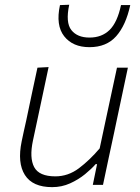

<svg xmlns="http://www.w3.org/2000/svg" viewBox="-20 -780 592 810"><path d="M200 9.5Q117.5 9.5 85 -41.8Q52.5 -93 71.5 -184Q76 -205.5 80.2 -225Q84.5 -244.5 90.5 -271Q103.5 -334 114.8 -386.5Q126 -439 138 -494.5L185 -497Q173 -441 161.8 -387.8Q150.5 -334.5 137.5 -273.5L119 -187Q103.5 -114 124.2 -75Q145 -36 213.5 -36Q267.5 -36 313 -70.2Q358.5 -104.5 400.5 -154L426 -273.5Q439 -333.5 450.2 -386.2Q461.5 -439 473.5 -494.5H519.5Q507.5 -439 496.5 -386Q485.5 -333 472 -270.5L461.5 -220.5Q448 -159 437.2 -107.5Q426.5 -56 414.5 0H371.5L389.5 -87.5H383.5Q366.5 -68 338.8 -45.2Q311 -22.5 275.8 -6.5Q240.5 9.5 200 9.5ZM357.5 -581Q287 -581 250.8 -627Q214.5 -673 233 -758.5L272 -760Q256 -685 281 -653.2Q306 -621.5 357.5 -621.5Q409.5 -621.5 442.2 -653.5Q475 -685.5 490.5 -758.5H529.5Q511 -673 470 -627Q429 -581 357.5 -581Z"/></svg>

Font: Commissioner ExtraLight
Style: Italic
Weight: 200
Italic angle: -12°
Designer: Kostas Bartsokas
Foundry: Kostas Bartsokas
Version: Version 1.000; ttfautohint (v1.8.3)